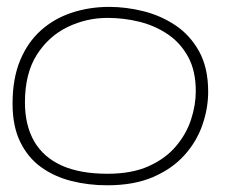

<svg xmlns="http://www.w3.org/2000/svg" viewBox="-20 -515 666 558"><path d="M291.5 23.5Q237 23.5 187.5 11Q138 -1.5 99.5 -29.2Q61 -57 38.8 -102.5Q16.5 -148 16.5 -214Q16.5 -286.5 38.5 -339.5Q60.5 -392.5 99.2 -427Q138 -461.5 189 -478.2Q240 -495 297.5 -495Q346 -495 396.5 -482.5Q447 -470 489.8 -441.5Q532.5 -413 558.8 -365.5Q585 -318 585 -248.5Q585 -200 568.2 -151.8Q551.5 -103.5 516 -64Q480.5 -24.5 425 -0.5Q369.5 23.5 291.5 23.5ZM292.5 -10Q363 -10 412 -32Q461 -54 491.2 -89.8Q521.5 -125.5 535.2 -167.5Q549 -209.5 549 -250Q549 -309 526.8 -349.8Q504.5 -390.5 467.5 -415.5Q430.5 -440.5 385 -451.8Q339.5 -463 292.5 -463Q231.5 -463 176.5 -436.5Q121.5 -410 87 -355.8Q52.5 -301.5 52.5 -217.5Q52.5 -151 79.2 -104.5Q106 -58 159.2 -34Q212.5 -10 292.5 -10Z"/></svg>

Font: Gluten Thin Thin
Style: Regular
Weight: 250
Version: Version 1.300